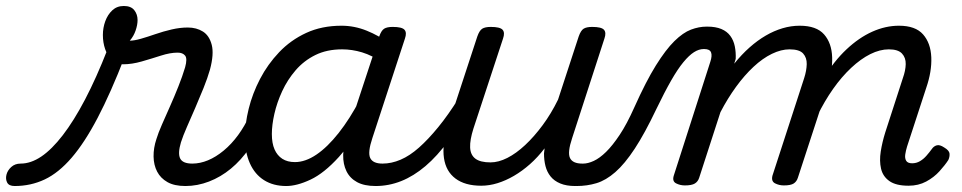

<svg xmlns="http://www.w3.org/2000/svg" viewBox="-197 -605 3218 642"><path d="M-148 17Q-167 17 -173 5.5Q-179 -6 -175.5 -20.5Q-172 -35 -159.5 -46.5Q-147 -58 -128 -58Q-94 -58 -59 -81.5Q-24 -105 13 -153Q50 -201 87.5 -272.5Q125 -344 163 -441L220 -415Q173 -294 129.5 -211Q86 -128 42.5 -77.5Q-1 -27 -47.5 -5Q-94 17 -148 17ZM423 17Q386 17 363 4Q340 -9 328.5 -31Q317 -53 316.5 -81.5Q316 -110 326 -140Q332 -160 344.5 -188.5Q357 -217 371.5 -249.5Q386 -282 399.5 -316Q413 -350 422 -380Q430 -409 422 -419Q414 -429 397 -429Q372 -429 341 -419Q310 -409 277 -399.5Q244 -390 214 -390Q192 -390 177 -404.5Q162 -419 154.5 -441Q147 -463 147 -488Q147 -512 155 -534Q163 -556 178.5 -570.5Q194 -585 217 -585Q241 -585 252 -571Q263 -557 263 -538Q263 -522 256.5 -503Q250 -484 237 -469Q252 -469 274.5 -475.5Q297 -482 323 -491Q349 -500 377 -506.5Q405 -513 431 -513Q460 -513 481.5 -499.5Q503 -486 511 -455Q519 -424 505 -372Q497 -344 483.5 -310.5Q470 -277 455.5 -243.5Q441 -210 428 -180.5Q415 -151 408 -129Q397 -92 405.5 -75Q414 -58 446 -58Q460 -58 466 -46.5Q472 -35 469.5 -20.5Q467 -6 455.5 5.5Q444 17 423 17Z M423 17Q409 17 402.5 5.5Q396 -6 398.5 -20.5Q401 -35 413 -46.5Q425 -58 446 -58Q472 -58 498.5 -69Q525 -80 551 -101.5Q577 -123 599 -153Q621 -183 638 -220Q643 -235 655.5 -234.5Q668 -234 677.5 -224.5Q687 -215 683 -201Q665 -150 637 -109.5Q609 -69 575 -41Q541 -13 502 2Q463 17 423 17Z M760 17Q717 17 686 -2.5Q655 -22 638.5 -59Q622 -96 622 -146Q622 -190 634.5 -241Q647 -292 672.5 -341Q698 -390 736.5 -430.5Q775 -471 827 -495Q879 -519 945 -519Q988 -519 1029 -502.5Q1070 -486 1103 -461L1090 -392Q1047 -420 1013.5 -430Q980 -440 947 -440Q896 -440 857.5 -421Q819 -402 791.5 -370Q764 -338 746.5 -300Q729 -262 720.5 -224.5Q712 -187 712 -157Q712 -126 721 -105.5Q730 -85 747 -74Q764 -63 789 -63Q824 -63 861 -88Q898 -113 935.5 -160.5Q973 -208 1007 -273L1029 -229Q985 -134 936 -80Q887 -26 841.5 -4.5Q796 17 760 17ZM1059 17Q1021 17 997 4Q973 -9 961.5 -32.5Q950 -56 950.5 -86.5Q951 -117 962 -152L1071 -483Q1078 -503 1087.5 -509Q1097 -515 1116 -515Q1147 -515 1155.5 -505.5Q1164 -496 1157 -476L1048 -143Q1032 -95 1041 -76.5Q1050 -58 1082 -58Q1096 -58 1101.5 -46.5Q1107 -35 1105 -20.5Q1103 -6 1091.5 5.5Q1080 17 1059 17Z M1059 17Q1045 17 1038.5 5.5Q1032 -6 1034.5 -20.5Q1037 -35 1049 -46.5Q1061 -58 1082 -58Q1112 -58 1142.5 -71Q1173 -84 1204 -111.5Q1235 -139 1268.5 -180Q1302 -221 1337 -277Q1346 -290 1358 -289Q1370 -288 1376.5 -278.5Q1383 -269 1377 -257Q1341 -187 1303 -135Q1265 -83 1225.5 -49.5Q1186 -16 1144.5 0.5Q1103 17 1059 17Z M1412 16Q1358 16 1326 -8Q1294 -32 1287.5 -76.5Q1281 -121 1300 -181L1399 -483Q1406 -503 1415.5 -509Q1425 -515 1444 -515Q1475 -515 1483.5 -505.5Q1492 -496 1485 -476L1386 -175Q1374 -137 1375 -112Q1376 -87 1392.5 -74.5Q1409 -62 1443 -62Q1470 -62 1499.5 -77Q1529 -92 1559 -120Q1589 -148 1617.5 -186.5Q1646 -225 1669 -272L1738 -483Q1745 -503 1754.5 -509Q1764 -515 1783 -515Q1814 -515 1822.5 -505.5Q1831 -496 1824 -476L1716 -143Q1700 -95 1709 -76.5Q1718 -58 1750 -58Q1764 -58 1770 -46.5Q1776 -35 1773.5 -20.5Q1771 -6 1759 5.5Q1747 17 1726 17Q1697 17 1676.5 8.5Q1656 0 1644 -15Q1632 -30 1627 -49.5Q1622 -69 1622 -92L1624 -109Q1601 -79 1575 -56Q1549 -33 1521.5 -17Q1494 -1 1466.5 7.5Q1439 16 1412 16Z M1731 17Q1720 17 1717 5.5Q1714 -6 1718 -20.5Q1722 -35 1731.5 -46.5Q1741 -58 1753 -58Q1769 -58 1788.5 -67Q1808 -76 1829.5 -97Q1851 -118 1875 -154Q1899 -190 1924 -246Q1963 -333 1996 -386Q2029 -439 2058 -467.5Q2087 -496 2113.5 -506Q2140 -516 2166 -516Q2177 -516 2180 -504.5Q2183 -493 2181 -478.5Q2179 -464 2172.5 -452.5Q2166 -441 2156 -441Q2140 -441 2123.5 -430.5Q2107 -420 2088 -397Q2069 -374 2047 -335.5Q2025 -297 1998 -241Q1959 -159 1925.5 -108Q1892 -57 1860.5 -29.5Q1829 -2 1797.5 7.5Q1766 17 1731 17Z M2093 15Q2077 15 2063.5 8Q2050 1 2056 -18L2178 -398Q2185 -419 2180.5 -430Q2176 -441 2158 -441Q2143 -441 2137.5 -452.5Q2132 -464 2133.5 -478.5Q2135 -493 2144 -504.5Q2153 -516 2168 -516Q2196 -516 2215 -508Q2234 -500 2245 -485Q2256 -470 2260 -450Q2264 -430 2263 -408L2258 -392Q2283 -423 2309.5 -446.5Q2336 -470 2363.5 -486Q2391 -502 2419.5 -510.5Q2448 -519 2477 -519Q2533 -519 2558.5 -490Q2584 -461 2585.5 -413.5Q2587 -366 2569 -311L2471 -11Q2467 2 2457 8.5Q2447 15 2424 15Q2408 15 2394.5 8Q2381 1 2386 -18L2492 -344Q2500 -369 2500.5 -390.5Q2501 -412 2488.5 -426Q2476 -440 2443 -440Q2415 -440 2384 -425Q2353 -410 2322.5 -381.5Q2292 -353 2264 -314.5Q2236 -276 2212 -230L2141 -11Q2137 2 2126.5 8.5Q2116 15 2093 15ZM2841 16Q2799 16 2777 0.5Q2755 -15 2749 -41Q2743 -67 2748 -98.5Q2753 -130 2763 -162L2822 -344Q2831 -369 2831.5 -390.5Q2832 -412 2819 -426Q2806 -440 2775 -440Q2745 -440 2713 -424Q2681 -408 2649 -378Q2617 -348 2588.5 -307.5Q2560 -267 2536 -218H2501Q2524 -289 2558 -345Q2592 -401 2633.5 -440Q2675 -479 2719.5 -499Q2764 -519 2809 -519Q2864 -519 2889.5 -490Q2915 -461 2917 -413.5Q2919 -366 2900 -311L2836 -115Q2832 -102 2830 -89Q2828 -76 2833 -67.5Q2838 -59 2853 -59Q2867 -59 2879 -66Q2891 -73 2901 -84.5Q2911 -96 2919 -107Q2925 -116 2935 -119Q2945 -122 2960 -112Q2977 -102 2978 -91.5Q2979 -81 2974 -70Q2963 -53 2944.5 -32.5Q2926 -12 2900 2Q2874 16 2841 16Z"/></svg>

Font: Playwrite CO
Style: Regular
Weight: 400
Designer: Veronika Burian, José Scaglione
Foundry: TypeTogether
Version: Version 1.000